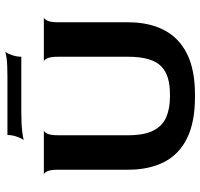

<svg xmlns="http://www.w3.org/2000/svg" viewBox="-36 -761 807 775"><g transform="rotate(-90 367.5 -373.5)"><path d="M363 10Q262 10 197 -22Q132 -54 101 -114.5Q70 -175 70 -259V-541Q70 -573 63.5 -586.5Q57 -600 50 -600H229Q222 -599 215.5 -586Q209 -573 209 -541V-261Q209 -195 228 -158Q247 -121 282 -106Q317 -91 364 -91H375Q411 -91 439 -99Q467 -107 486.5 -125.5Q506 -144 516 -177.5Q526 -211 526 -261V-541Q526 -573 519.5 -586.5Q513 -600 506 -600H685Q678 -599 671.5 -585.5Q665 -572 665 -540V-259Q665 -175 633.5 -114.5Q602 -54 537.5 -22Q473 10 373 10ZM190 -681Q197 -691 203.5 -709.5Q210 -728 210 -747H446Q497 -747 520.5 -750.5Q544 -754 546 -757Q539 -747 532.5 -728.5Q526 -710 526 -691H310Q255 -691 226 -687.5Q197 -684 190 -681Z"/></g></svg>

Font: Red Rose SemiBold
Style: Regular
Weight: 600
Designer: Jaikishan Patel
Version: Version 2.000